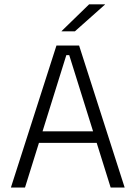

<svg xmlns="http://www.w3.org/2000/svg" viewBox="-20 -844 610 864"><path d="M29 0 234 -639H336L541 0H478L291.5 -596H278.5L92.5 0ZM138.5 -201V-253H431V-201ZM381 -824.5H452.5V-823.5L317 -703H257V-704Z"/></svg>

Font: Anek Tamil Light
Style: Regular
Weight: 300
Designer: Aadarsh Rajan (Tamil), Yesha Goshar (Latin)
Foundry: Ek Type
Version: Version 1.003